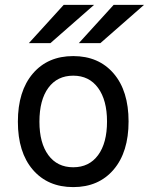

<svg xmlns="http://www.w3.org/2000/svg" viewBox="-20 -752 608 784"><path d="M186 -576H98L240 -732H364ZM390 -576H302L444 -732H568ZM444 -59.5Q383 12 279 12Q175 12 114 -59Q53 -130 53 -255Q53 -380 114 -451.5Q175 -523 279 -523Q383 -523 444 -452Q505 -381 505 -256Q505 -131 444 -59.5ZM417 -256Q417 -343 380.5 -393Q344 -443 279 -443Q214 -443 177.5 -393.5Q141 -344 141 -255Q141 -168 177.5 -118.5Q214 -69 279 -69Q344 -69 380.5 -118.5Q417 -168 417 -256Z"/></svg>

Font: Overpass
Style: Regular
Weight: 400
Designer: Delve Withrington, Thomas Jockin
Foundry: Delve Fonts
Version: Version 3.000;DELV;Overpass